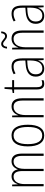

<svg xmlns="http://www.w3.org/2000/svg" viewBox="1211 -1964 763 3225"><g transform="rotate(-90 1592.5 -351.5)"><path d="M497 -539C425 -539 385 -497 362 -436H359C347 -495 311 -539 242 -539C164 -539 130 -485 112 -436H109L105 -529H76V0H113V-323C113 -426 156 -505 238 -505C293 -505 332 -468 332 -355V0H369V-328C369 -441 417 -505 492 -505C548 -505 587 -465 587 -364V0H625V-367C625 -486 576 -539 497 -539Z M1110 -265C1110 -433 1056 -539 930 -539C808 -539 746 -442 746 -266C746 -90 809 10 929 10C1050 10 1110 -89 1110 -265ZM784 -266C784 -419 830 -505 930 -505C1033 -505 1072 -411 1072 -266C1072 -108 1027 -24 929 -24C830 -24 784 -112 784 -266Z M1417 -539C1334 -539 1289 -484 1270 -425H1268L1264 -529H1235V0H1272V-302C1272 -439 1330 -505 1413 -505C1478 -505 1516 -461 1516 -356V0H1554V-365C1554 -485 1505 -539 1417 -539Z M1803 -24C1754 -24 1740 -57 1740 -124V-496H1859V-529H1740V-657H1712L1702 -530L1643 -520V-496H1702V-124C1702 -36 1726 10 1797 10C1823 10 1842 5 1858 -2V-35C1844 -29 1824 -24 1803 -24Z M2088 -539C2043 -539 1997 -526 1958 -503L1972 -472C2014 -496 2052 -505 2086 -505C2157 -505 2188 -466 2188 -353V-307L2115 -301C1989 -291 1918 -238 1918 -133C1918 -54 1960 10 2050 10C2132 10 2169 -38 2189 -92H2191L2196 0H2225V-357C2225 -486 2183 -539 2088 -539ZM2118 -271 2189 -276V-218C2188 -101 2148 -22 2056 -22C1993 -22 1957 -62 1957 -133C1957 -219 2011 -262 2118 -271Z M2389 -615H2419C2423 -662 2444 -681 2468 -681C2512 -681 2540 -615 2598 -615C2640 -615 2674 -648 2677 -713H2648C2644 -668 2624 -647 2597 -647C2552 -647 2525 -713 2468 -713C2424 -713 2395 -680 2389 -615ZM2556 -539C2473 -539 2428 -484 2409 -425H2407L2403 -529H2374V0H2411V-302C2411 -439 2469 -505 2552 -505C2617 -505 2655 -461 2655 -356V0H2693V-365C2693 -485 2644 -539 2556 -539Z M2975 -539C2930 -539 2884 -526 2845 -503L2859 -472C2901 -496 2939 -505 2973 -505C3044 -505 3075 -466 3075 -353V-307L3002 -301C2876 -291 2805 -238 2805 -133C2805 -54 2847 10 2937 10C3019 10 3056 -38 3076 -92H3078L3083 0H3112V-357C3112 -486 3070 -539 2975 -539ZM3005 -271 3076 -276V-218C3075 -101 3035 -22 2943 -22C2880 -22 2844 -62 2844 -133C2844 -219 2898 -262 3005 -271Z"/></g></svg>

Font: Noto Sans Malayalam Condensed ExtraLight
Style: Regular
Weight: 200
Width: 3
Designer: Jelle Bosma - Monotype Design Team
Foundry: Monotype Imaging Inc.
Version: Version 2.104